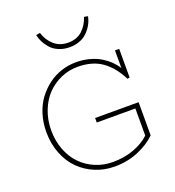

<svg xmlns="http://www.w3.org/2000/svg" viewBox="-168 -1087 1124 1232"><g transform="rotate(-20 394.0 -471.0)"><path d="M395 -804.2Q354 -804.2 320.8 -818.4Q287.6 -832.5 267.3 -855.5Q247.1 -878.4 234.9 -902.3Q222.7 -926.3 217.8 -951.2L245.1 -956.1Q260.3 -904.8 299.1 -869.9Q337.9 -835 396 -835Q454.6 -835 492.2 -869.4Q529.8 -903.8 545.9 -956.1L571.8 -951.2Q567.9 -931.6 559.8 -912.6Q551.8 -893.6 537.1 -873.5Q522.5 -853.5 503.4 -838.4Q484.4 -823.2 456.3 -813.7Q428.2 -804.2 395 -804.2ZM397 -668.9Q336.9 -668.9 282.7 -645.3Q228.5 -621.6 188 -579.8Q147.5 -538.1 123.3 -476.3Q99.1 -414.6 99.1 -342.8Q99.1 -270.5 122.8 -209.2Q146.5 -147.9 187.5 -106Q228.5 -64 284.4 -40.5Q340.3 -17.1 403.8 -17.1Q483.9 -17.1 549.1 -42Q614.3 -66.9 654.8 -106V-291H391.1V-321.8H688V-95.2Q639.2 -47.4 565.4 -16.6Q491.7 14.2 403.8 14.2Q335 14.2 273.7 -11Q212.4 -36.1 166.3 -81.3Q120.1 -126.5 93 -194.3Q65.9 -262.2 65.9 -342.8Q65.9 -407.2 83.7 -464.4Q101.6 -521.5 133.3 -564Q165 -606.4 206.5 -637.5Q248 -668.5 296.9 -684.3Q345.7 -700.2 397 -700.2Q446.3 -700.2 490 -688.2Q533.7 -676.3 565.7 -656.2Q597.7 -636.2 620.8 -613.3Q644 -590.3 659.2 -564.9V-686H688V-490.2L671.9 -487.8Q628.9 -574.7 563.2 -621.8Q497.6 -668.9 397 -668.9Z"/></g></svg>

Font: BioRhyme ExtraLight
Style: Regular
Weight: 275
Designer: Aoife Mooney
Foundry: Aoife Mooney Type
Version: Version 1.500;PS 001.500;hotconv 1.0.88;makeotf.lib2.5.64775